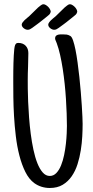

<svg xmlns="http://www.w3.org/2000/svg" viewBox="-20 -893 447 919"><path d="M375.5 -299.8Q375.5 -273.4 373.8 -240.7Q372.1 -208 366.7 -173.8Q361.3 -139.6 351.1 -107.2Q340.8 -74.7 323.2 -49.3Q305.7 -23.9 280 -8.5Q254.4 6.8 218.3 6.8Q198.2 6.8 179.2 1Q160.2 -4.9 144 -16.6Q118.7 -35.2 101.3 -70.1Q84 -105 72.8 -148.7Q61.5 -192.4 55.7 -241.5Q49.8 -290.5 47.1 -337.9Q44.4 -385.3 43.9 -427.2Q43.5 -469.2 43.5 -499Q43.5 -506.8 43.5 -521.5Q43.5 -536.1 43.7 -554Q43.9 -571.8 44.4 -590.8Q44.9 -609.9 45.9 -627.2Q46.9 -644.5 48.3 -657.7Q49.8 -670.9 52.2 -676.8Q54.7 -682.6 57.9 -685.1Q61 -687.5 67.9 -687.5Q89.8 -687.5 102.8 -674.1Q115.7 -660.6 115.7 -638.7Q115.7 -606.4 114.3 -574.2Q112.8 -542 112.8 -509.8Q112.8 -495.6 113 -468.3Q113.3 -440.9 114.7 -406Q116.2 -371.1 119.1 -331.1Q122.1 -291 127.2 -251.7Q132.3 -212.4 140.1 -176Q147.9 -139.6 158.9 -111.8Q169.9 -84 184.6 -67.4Q199.2 -50.8 218.3 -50.8Q236.3 -50.8 249.8 -64.9Q263.2 -79.1 272.2 -101.3Q281.2 -123.5 286.9 -150.9Q292.5 -178.2 295.4 -204.8Q298.3 -231.4 299.3 -254.2Q300.3 -276.9 300.3 -290Q300.3 -316.9 299.1 -349.9Q297.9 -382.8 295.7 -418.5Q293.5 -454.1 289.6 -491.2Q285.6 -528.3 280.3 -563.2Q274.9 -598.1 267.8 -629.9Q260.7 -661.6 251.5 -686.5Q250 -690.9 246.8 -697.8Q243.7 -704.6 243.7 -709Q243.7 -716.8 247.3 -720.7Q251 -724.6 256.3 -726.3Q261.7 -728 268.1 -728.3Q274.4 -728.5 279.8 -728.5Q291.5 -728.5 299.1 -727.5Q306.6 -726.6 316.9 -720.7Q323.7 -716.8 329.8 -699.2Q335.9 -681.6 341.3 -654.8Q346.7 -627.9 351.3 -594Q356 -560.1 359.9 -524.2Q363.8 -488.3 366.7 -452.6Q369.6 -417 371.6 -386.7Q373.5 -356.4 374.5 -333.5Q375.5 -310.5 375.5 -299.8ZM84 -774.9Q84 -779.8 88.1 -785.6Q92.3 -791.5 97.9 -796.9Q103.5 -802.2 109.4 -806.9Q115.2 -811.5 119.1 -814.9L162.1 -856.9Q168 -861.3 174.6 -866.9Q181.2 -872.6 188.5 -872.6Q193.4 -872.6 199.5 -868.9Q205.6 -865.2 210.7 -860.1Q215.8 -855 219.2 -848.6Q222.7 -842.3 222.7 -837.4Q222.7 -836.4 222.7 -835.4Q222.7 -834.5 221.7 -833.5Q220.2 -827.6 215.8 -823.2Q211.4 -818.8 206.1 -814.9Q190.9 -802.7 183.6 -796.9Q176.3 -791 170.4 -786.4Q164.6 -781.7 156.7 -776.1Q148.9 -770.5 133.8 -759.3Q128.4 -755.4 123.3 -752.9Q118.2 -750.5 112.3 -750.5Q107.9 -750.5 103 -752.4Q98.1 -754.4 93.8 -757.8Q89.4 -761.2 86.7 -765.6Q84 -770 84 -774.9ZM210.9 -774.9Q210.9 -779.8 215.1 -785.6Q219.2 -791.5 224.9 -796.9Q230.5 -802.2 236.3 -806.9Q242.2 -811.5 246.1 -814.9L289.1 -856.9Q294.9 -861.3 301.5 -866.9Q308.1 -872.6 315.4 -872.6Q320.3 -872.6 326.4 -868.9Q332.5 -865.2 337.6 -860.1Q342.8 -855 346.2 -848.6Q349.6 -842.3 349.6 -837.4Q349.6 -836.4 349.6 -835.4Q349.6 -834.5 348.6 -833.5Q347.2 -827.6 342.8 -823.2Q338.4 -818.8 333 -814.9Q317.9 -802.7 310.5 -796.9Q303.2 -791 297.4 -786.4Q291.5 -781.7 283.7 -776.1Q275.9 -770.5 260.7 -759.3Q255.4 -755.4 250.2 -752.9Q245.1 -750.5 239.3 -750.5Q234.9 -750.5 230 -752.4Q225.1 -754.4 220.7 -757.8Q216.3 -761.2 213.6 -765.6Q210.9 -770 210.9 -774.9Z"/></svg>

Font: Just Another Hand
Style: Regular
Weight: 400
Designer: Astigmatic (AOETI)
Foundry: Astigmatic (AOETI)
Version: Version 1.000